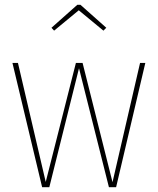

<svg xmlns="http://www.w3.org/2000/svg" viewBox="-20 -782 659 802"><path d="M587 -519 465 0H435L310 -497L186 0H156L32 -519H55L171 -22L297 -519H325L450 -21L565 -519ZM206 -654 195 -666 303 -762H316L424 -666L412 -654L309 -739Z"/></svg>

Font: Fira Sans Condensed Thin
Style: Regular
Weight: 250
Width: 3
Designer: Carrois Corporate & Edenspiekermann AG
Foundry: Carrois Corporate GbR & Edenspiekermann AG
Version: Version 4.203